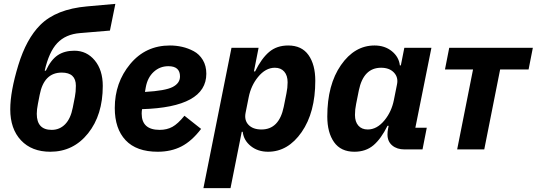

<svg xmlns="http://www.w3.org/2000/svg" viewBox="-20 -772 2773 992"><path d="M240 12Q144 12 88.5 -47Q33 -106 33 -207Q33 -299 74.5 -435Q116 -571 188 -643Q270 -725 430 -739L576 -752L548 -614L393 -601Q319 -595 276 -549.5Q233 -504 211 -407H217Q243 -463 278 -486.5Q313 -510 364 -510Q428 -510 469.5 -460Q511 -410 511 -328Q511 -178 435 -83Q359 12 240 12ZM247 -101Q288 -101 316.5 -130Q345 -159 356 -216L367 -272Q372 -297 372 -329Q372 -397 299 -397Q207 -397 185 -282L176 -236Q170 -206 170 -184Q170 -101 247 -101Z M795 12Q685 12 629 -47.5Q573 -107 573 -214Q573 -345 652.5 -441Q732 -537 858 -537Q890 -537 921 -530Q952 -523 981 -507.5Q1010 -492 1028 -462Q1046 -432 1046 -391Q1046 -218 714 -208Q712 -196 712 -185Q712 -101 805 -101Q842 -101 870.5 -116.5Q899 -132 933 -174L1019 -106Q971 -43 917.5 -15.5Q864 12 795 12ZM850 -430Q806 -430 774 -400.5Q742 -371 733 -320L729 -297Q834 -303 872 -322.5Q910 -342 910 -377Q910 -430 850 -430Z M1031 200 1176 -525H1316L1292 -403H1298Q1331 -470 1370.5 -503.5Q1410 -537 1469 -537Q1539 -537 1574 -487.5Q1609 -438 1609 -355Q1609 -191 1538.5 -89.5Q1468 12 1365 12Q1312 12 1275.5 -17.5Q1239 -47 1234 -91H1229L1171 200ZM1331 -103Q1422 -103 1446 -220L1460 -290Q1466 -318 1466 -347Q1466 -382 1448.5 -402Q1431 -422 1400 -422Q1352 -422 1313 -374Q1277 -330 1265 -270L1249 -190Q1241 -151 1264 -127Q1287 -103 1331 -103Z M2163 0H2070Q2031 0 2006.5 -20.5Q1982 -41 1982 -77Q1982 -92 1985 -107L1988 -122H1982Q1949 -55 1909.5 -21.5Q1870 12 1811 12Q1741 12 1706 -37.5Q1671 -87 1671 -170Q1671 -334 1741.5 -435.5Q1812 -537 1915 -537Q1968 -537 2004.5 -507.5Q2041 -478 2046 -434H2051L2069 -525H2209L2126 -112H2185ZM1880 -103Q1928 -103 1967 -151Q2003 -195 2015 -255L2031 -335Q2039 -372 2015.5 -397Q1992 -422 1949 -422Q1858 -422 1834 -305L1820 -235Q1814 -207 1814 -178Q1814 -143 1831.5 -123Q1849 -103 1880 -103Z M2342 0 2424 -413H2279L2301 -525H2733L2711 -413H2564L2482 0Z"/></svg>

Font: Aneliza
Style: Bold Italic
Weight: 700
Italic angle: -11.31°
Designer: Mike Abbink, Paul van der Laan, Pieter van Rosmalen
Foundry: Bold Monday
Version: Version 3.0